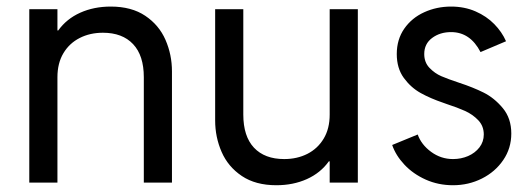

<svg xmlns="http://www.w3.org/2000/svg" viewBox="-20 -545 1589 573"><path d="M67.4 -517.6H151.4V-454.1H153.8Q178.7 -488.8 219.5 -507.1Q260.3 -525.4 310.5 -525.4Q372.6 -525.4 413.6 -497.8Q454.6 -470.2 473.9 -426Q493.2 -381.8 493.2 -332V0H409.2V-314.5Q409.2 -379.4 377.2 -413.3Q345.2 -447.3 287.1 -447.3Q248.5 -447.3 217.8 -431.6Q187 -416 169.2 -386.2Q151.4 -356.4 151.4 -314.5V0H67.4Z M622.1 -185.5V-517.6H706.1V-203.1Q706.1 -138.2 738 -104.2Q770 -70.3 828.1 -70.3Q866.7 -70.3 897.5 -85.9Q928.2 -101.6 946 -131.3Q963.9 -161.1 963.9 -203.1V-517.6H1047.9V0H963.9V-63.5H961.4Q936.5 -28.8 895.8 -10.5Q855 7.8 804.7 7.8Q742.7 7.8 701.7 -19.8Q660.6 -47.4 641.4 -91.6Q622.1 -135.7 622.1 -185.5Z M1150.4 -112.3 1226.6 -143.6Q1237.3 -113.3 1266.6 -91.8Q1295.9 -70.3 1332 -70.3Q1356 -70.3 1377 -79.3Q1397.9 -88.4 1410.9 -105.2Q1423.8 -122.1 1423.8 -143.6Q1423.8 -168.9 1407.2 -186.3Q1390.6 -203.6 1367.9 -213.9Q1345.2 -224.1 1313.5 -234.4Q1311.5 -235.4 1302.7 -238.3Q1265.1 -251 1235.6 -267.3Q1206.1 -283.7 1185.1 -312.5Q1164.1 -341.3 1164.1 -383.8Q1164.1 -427.2 1186.5 -459.5Q1209 -491.7 1246.1 -508.5Q1283.2 -525.4 1326.2 -525.4Q1366.2 -525.4 1399.2 -511Q1432.1 -496.6 1455.1 -473.1Q1478 -449.7 1490.2 -421.9L1414.1 -389.6Q1383.3 -449.2 1326.2 -449.2Q1293 -449.2 1269.5 -431.6Q1246.1 -414.1 1246.1 -383.8Q1246.1 -358.9 1261.7 -342.5Q1277.3 -326.2 1297.1 -317.6Q1316.9 -309.1 1350.6 -297.9Q1391.1 -284.7 1423.1 -268.8Q1455.1 -252.9 1480.5 -222.4Q1505.9 -191.9 1505.9 -146.5Q1505.9 -102.5 1481.9 -67.4Q1458 -32.2 1418.2 -12.2Q1378.4 7.8 1332 7.8Q1288.1 7.8 1250.5 -9Q1212.9 -25.9 1187 -53.5Q1161.1 -81.1 1150.4 -112.3Z"/></svg>

Font: Reddit Sans Chocolate
Style: Regular
Weight: 400
Designer: Stephen Hutchings
Foundry: Reddit
Version: Version 1.013